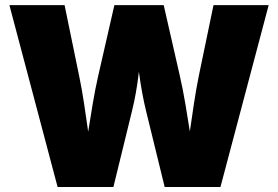

<svg xmlns="http://www.w3.org/2000/svg" viewBox="-20 -748 1112 768"><path d="M210.4 0 17.6 -727.5H238.3L296.4 -445.3Q307.6 -392.1 316.7 -331.1Q325.7 -270 334.5 -209.2Q343.3 -148.4 352.1 -94.7H311Q321.3 -148.4 330.8 -209.2Q340.3 -270 350.6 -331.1Q360.8 -392.1 373 -445.3L437.5 -727.5H634.8L699.2 -445.3Q711.4 -392.1 721.7 -331.1Q731.9 -270 741.5 -209.2Q751 -148.4 761.2 -94.7H719.7Q729 -148.4 737.5 -209.2Q746.1 -270 755.4 -331.1Q764.6 -392.1 775.4 -445.3L834 -727.5H1054.7L861.8 0H638.7L564 -305.2Q547.4 -373.5 536.4 -455.3Q525.4 -537.1 509.3 -619.1H563Q544.4 -537.1 534.9 -455.6Q525.4 -374 508.3 -305.2L433.6 0Z"/></svg>

Font: Inter 18pt Black
Style: Regular
Weight: 900
Designer: Rasmus Andersson
Foundry: rsms
Version: Version 4.001;git-66647c0bb